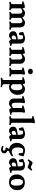

<svg xmlns="http://www.w3.org/2000/svg" viewBox="2201 -2959 1011 5453"><g transform="rotate(90 2706.5 -232.5)"><path d="M486 -319Q488 -299 488 -286V-76Q488 -57 499 -49Q515 -37 542 -27L534 9Q446 0 433.5 0Q421 0 322 9L315 -26Q339 -34 353.5 -45Q368 -56 368 -74V-266Q368 -316 353 -338.5Q338 -361 303 -361Q268 -361 217 -322V-74Q217 -43 264 -28L271 -26L264 9Q165 0 151.5 0Q138 0 39 9L29 -27Q65 -35 81 -45Q97 -55 97 -76V-326Q97 -360 71 -360L25 -354L20 -392Q53 -407 103 -420.5Q153 -434 185 -437L206 -414Q206 -394 216 -366L249 -393Q302 -437 343 -437Q449 -437 477 -358L520 -393Q573 -437 614 -437Q685 -437 722 -401.5Q759 -366 759 -286V-76Q759 -63 762 -58Q765 -53 774 -47Q788 -38 827 -27L819 9Q720 0 706 0Q692 0 593 9L586 -26Q610 -34 624.5 -45Q639 -56 639 -74V-266Q639 -316 624 -338.5Q609 -361 573.5 -361Q538 -361 486 -319Z M1098 -88V-190L1046 -179Q988 -166 988 -112Q988 -90 1000 -74.5Q1012 -59 1038 -59Q1064 -59 1098 -88ZM1218 -291V-92Q1218 -71 1226.5 -64Q1235 -57 1254 -54L1279 -52L1288 -18Q1234 -9 1153 16Q1111 -9 1101 -48Q1037 16 996 16Q938 16 903 -16Q868 -48 868 -104Q868 -160 910 -186.5Q952 -213 1031 -222L1098 -230V-277Q1098 -330 1086.5 -356Q1075 -382 1042 -382Q1009 -382 983 -369Q977 -348 977 -278L915 -261Q886 -351 885 -383Q1003 -437 1061 -437Q1142 -437 1180 -401.5Q1218 -366 1218 -291Z M1514 -74Q1514 -44 1571 -26L1564 9Q1461 0 1448 0Q1435 0 1336 9L1326 -27Q1362 -35 1378 -45Q1394 -55 1394 -76V-326Q1394 -360 1368 -360L1322 -354L1317 -392Q1350 -407 1400 -420.5Q1450 -434 1482 -437L1503 -414Q1503 -394 1513 -366L1546 -393Q1599 -437 1643 -437Q1716 -437 1753.5 -401.5Q1791 -366 1791 -286V-76Q1791 -63 1793.5 -58Q1796 -53 1805 -48Q1824 -37 1859 -27L1851 9Q1752 0 1738.5 0Q1725 0 1622 9L1615 -26Q1640 -34 1656 -45Q1671 -56 1671 -74V-266Q1671 -316 1655.5 -338.5Q1640 -361 1604.5 -361Q1569 -361 1514 -322Z M2087 -321V-76Q2087 -63 2089.5 -58Q2092 -53 2102 -48Q2120 -37 2155 -27L2148 9Q2062 0 2027 0Q1992 0 1907 9L1899 -27Q1935 -35 1952 -47Q1967 -56 1967 -76V-326Q1967 -361 1940 -361L1905 -354L1897 -394Q1933 -409 1992 -423Q2051 -437 2083 -437L2103 -414Q2087 -372 2087 -321ZM1953.5 -541Q1932 -560 1932 -591Q1932 -622 1953.5 -641Q1975 -660 2010 -660Q2045 -660 2067 -641Q2089 -622 2089 -591Q2089 -560 2067 -541Q2045 -522 2010 -522Q1975 -522 1953.5 -541Z M2450 -35Q2489 -35 2516.5 -78.5Q2544 -122 2544 -206Q2544 -362 2453 -362Q2416 -362 2372 -321V-91Q2383 -67 2405 -51Q2427 -35 2450 -35ZM2452 253Q2359 244 2326 244Q2293 244 2194 253L2184 217Q2220 209 2236 199Q2252 189 2252 168V-331Q2252 -365 2226 -365L2180 -359L2175 -397Q2261 -435 2338 -442L2359 -419Q2359 -397 2369 -369L2413 -402Q2459 -437 2496 -437Q2587 -437 2630 -382Q2673 -327 2673 -224.5Q2673 -122 2608 -53Q2543 16 2441 16Q2408 16 2372 -6V170Q2372 189 2388 200Q2411 210 2448 216L2459 218Z M3167 -321V-95Q3167 -69 3183 -62Q3196 -53 3236 -53L3244 -19Q3155 -3 3102 16Q3050 -16 3050 -54Q2976 16 2926 16Q2854 16 2816 -19Q2778 -54 2778 -135V-326Q2778 -361 2751 -361L2716 -354L2708 -394Q2744 -409 2803 -423Q2862 -437 2894 -437L2914 -414Q2898 -372 2898 -321V-155Q2898 -105 2913.5 -82.5Q2929 -60 2964.5 -60Q3000 -60 3047 -96V-326Q3047 -361 3020 -361L2985 -354L2977 -394Q3013 -409 3072 -423Q3131 -437 3163 -437L3183 -414Q3167 -372 3167 -321Z M3467 -602V-76Q3467 -63 3469.5 -58Q3472 -53 3482 -48Q3500 -37 3535 -27L3528 9Q3442 0 3407 0Q3372 0 3287 9L3279 -27Q3315 -35 3332 -47Q3347 -56 3347 -76V-607Q3347 -642 3320 -642L3285 -635L3277 -675Q3313 -690 3372 -704Q3431 -718 3463 -718L3483 -695Q3467 -653 3467 -602Z M3808 -88V-190L3756 -179Q3698 -166 3698 -112Q3698 -90 3710 -74.5Q3722 -59 3748 -59Q3774 -59 3808 -88ZM3928 -291V-92Q3928 -71 3936.5 -64Q3945 -57 3964 -54L3989 -52L3998 -18Q3944 -9 3863 16Q3821 -9 3811 -48Q3747 16 3706 16Q3648 16 3613 -16Q3578 -48 3578 -104Q3578 -160 3620 -186.5Q3662 -213 3741 -222L3808 -230V-277Q3808 -330 3796.5 -356Q3785 -382 3752 -382Q3719 -382 3693 -369Q3687 -348 3687 -278L3625 -261Q3596 -351 3595 -383Q3713 -437 3771 -437Q3852 -437 3890 -401.5Q3928 -366 3928 -291Z M4254 -437Q4286 -437 4338.5 -423.5Q4391 -410 4419 -399Q4417 -377 4404.5 -325.5Q4392 -274 4383 -254L4329 -264Q4330 -273 4330 -286Q4330 -348 4319 -368Q4293 -385 4246 -385Q4167 -385 4167 -228Q4167 -146 4199 -104Q4231 -62 4286.5 -62Q4342 -62 4405 -98L4425 -69Q4343 4 4275 14L4258 71Q4290 71 4312.5 93.5Q4335 116 4335 155Q4335 194 4304.5 219.5Q4274 245 4226 245Q4178 245 4122 207L4141 170Q4187 193 4219 193Q4257 193 4257 158Q4257 135 4240 125Q4223 115 4210 115Q4197 115 4186 118L4168 92L4212 13Q4133 1 4085.5 -57.5Q4038 -116 4038 -209Q4038 -302 4096.5 -369.5Q4155 -437 4254 -437Z M4704 -88V-190L4652 -179Q4594 -166 4594 -112Q4594 -90 4606 -74.5Q4618 -59 4644 -59Q4670 -59 4704 -88ZM4824 -291V-92Q4824 -71 4832.5 -64Q4841 -57 4860 -54L4885 -52L4894 -18Q4840 -9 4759 16Q4717 -9 4707 -48Q4643 16 4602 16Q4544 16 4509 -16Q4474 -48 4474 -104Q4474 -160 4516 -186.5Q4558 -213 4637 -222L4704 -230V-277Q4704 -330 4692.5 -356Q4681 -382 4648 -382Q4615 -382 4589 -369Q4583 -348 4583 -278L4521 -261Q4492 -351 4491 -383Q4609 -437 4667 -437Q4748 -437 4786 -401.5Q4824 -366 4824 -291ZM4533 -511 4502 -530Q4514 -552 4543.5 -594Q4573 -636 4587 -649L4610 -653Q4622 -651 4667 -628Q4712 -605 4737 -605Q4762 -605 4797 -645L4829 -623Q4817 -602 4788 -565Q4759 -528 4746 -517L4723 -513Q4711 -515 4666 -536Q4621 -557 4595.5 -557Q4570 -557 4533 -511Z M5154 16Q5051 16 4992.5 -42Q4934 -100 4934 -200.5Q4934 -301 4995.5 -366.5Q5057 -432 5160.5 -432Q5264 -432 5323 -373.5Q5382 -315 5382 -215.5Q5382 -116 5319.5 -50Q5257 16 5154 16ZM5063 -219Q5063 -130 5091.5 -82.5Q5120 -35 5171 -35Q5253 -35 5253 -197Q5253 -286 5224 -333.5Q5195 -381 5143 -381Q5063 -381 5063 -219Z"/></g></svg>

Font: Buenard
Style: Bold
Weight: 700
Foundry: FontFuror
Version: Version 1.002 2011